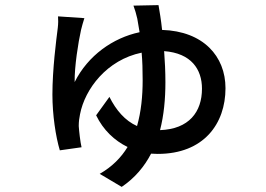

<svg xmlns="http://www.w3.org/2000/svg" viewBox="-20 -643 1040 751"><path d="M600 -623 502 -621C508 -605 513 -588 517 -570L526 -517C422 -495 324 -426 272 -322C271 -382 286 -477 297 -526C300 -538 305 -557 310 -572L207 -579C208 -568 208 -550 206 -534C200 -487 185 -372 185 -273C185 -194 198 -108 214 -55L299 -67C294 -87 289 -133 288 -150C288 -167 290 -182 293 -196C312 -295 398 -409 534 -437C537 -405 538 -369 538 -329C538 -267 532 -206 516 -150C469 -171 434 -212 408 -264L356 -192C384 -134 428 -93 479 -68C454 -27 419 9 370 37L456 88C508 53 545 8 571 -42L597 -41C777 -41 862 -159 862 -298C862 -423 775 -521 614 -526C610 -566 604 -599 600 -623ZM622 -443C728 -435 770 -372 770 -296C770 -205 719 -138 606 -134C621 -192 627 -256 627 -321C627 -363 625 -404 622 -443Z"/></svg>

Font: Noto Sans CJK TC Medium
Style: Regular
Weight: 500
Designer: Ryoko NISHIZUKA 西塚涼子 (kana, bopomofo & ideographs); Paul D. Hunt (Latin, Greek & Cyrillic); Sandoll Communications 산돌커뮤니
Foundry: Adobe
Version: Version 2.004;hotconv 1.0.118;makeotfexe 2.5.65603